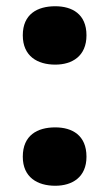

<svg xmlns="http://www.w3.org/2000/svg" viewBox="-20 -649 350 615"><path d="M157 -442C211 -442 257 -469 257 -536C257 -604 211 -629 157 -629C100 -629 53 -604 53 -536C53 -469 100 -442 157 -442ZM157 -54C211 -54 257 -81 257 -147C257 -216 211 -241 157 -241C100 -241 53 -216 53 -147C53 -81 100 -54 157 -54Z"/></svg>

Font: Noto Sans Malayalam UI Black
Style: Regular
Weight: 900
Designer: Jelle Bosma - Monotype Design Team
Foundry: Monotype Imaging Inc.
Version: Version 2.104